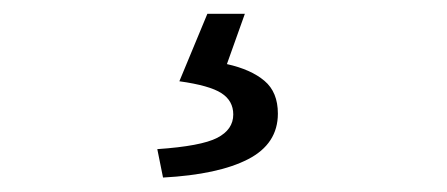

<svg xmlns="http://www.w3.org/2000/svg" viewBox="-20 -28 640 275"><path d="M213.5 226.3 205.3 185.6Q268 181.3 291 169.5Q314.1 157.6 314.1 136Q314.1 116.3 297.1 105.4Q280.1 94.4 236.9 88.4L277 -8.2H330.7L305 63.8Q339.6 71.5 358.8 87.8Q378 104 378 134.7Q378 178 335.4 200Q292.9 222 213.5 226.3Z"/></svg>

Font: Source Code Pro ExtraLight
Style: Regular
Weight: 200
Monospace: yes
Designer: Paul D. Hunt, Teo Tuominen
Foundry: Adobe
Version: Version 1.026;hotconv 1.1.0;makeotfexe 2.6.0